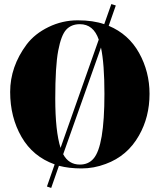

<svg xmlns="http://www.w3.org/2000/svg" viewBox="-20 -819 786 945"><path d="M111 -600Q151 -653 219 -686Q287 -719 362.5 -719Q438 -719 493 -700L528 -799L550 -792L515 -692Q613 -651 664.5 -558.5Q716 -466 716 -357Q716 -243 664 -152Q607 -51 500 -12Q442 10 381 10Q320 10 270 -3L232 106L211 99L249 -10Q142 -48 86 -145Q30 -242 30 -366.5Q30 -491 111 -600ZM278 -91 466 -624Q440 -700 373 -700Q331 -700 306 -673Q281 -646 266.5 -569.5Q252 -493 252 -333.5Q252 -174 278 -91ZM373 -9Q415 -9 440 -38Q494 -99 494 -357Q494 -505 477 -585L291 -60Q318 -9 373 -9Z"/></svg>

Font: Elsie Black
Style: Regular
Weight: 900
Designer: Alejandro Inler
Foundry: Alejandro Inler
Version: 1.002